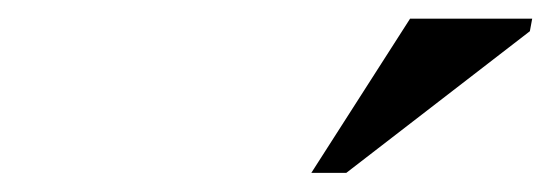

<svg xmlns="http://www.w3.org/2000/svg" viewBox="-20 -697 591 206"><path d="M314 -511.5 420 -677H551L548.5 -663.5L351.5 -511.5Z"/></svg>

Font: Newsreader 24pt SemiBold
Style: Italic
Weight: 600
Italic angle: -17°
Designer: Hugues Gentile
Foundry: Production Type
Version: Version 1.003